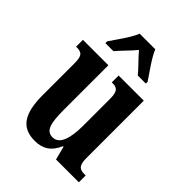

<svg xmlns="http://www.w3.org/2000/svg" viewBox="-222 -875 993 993"><g transform="rotate(45 274.5 -378.0)"><path d="M115 -619V-606H174C197 -634 237 -672 263 -704C287 -674 334 -630 352 -606H411V-619C386 -657 338 -721 320 -766H206C189 -721 140 -657 115 -619ZM214 10C271 10 311 -14 337 -74H341L360 0H527V-50H520C489 -50 466 -55 466 -114V-536H282V-486H285C316 -486 336 -480 336 -420V-224C336 -129 316 -68 266 -68C219 -68 207 -112 207 -208V-536H21V-486H24C64 -486 76 -474 76 -417V-187C76 -51 117 10 214 10Z"/></g></svg>

Font: Noto Serif Myanmar ExtraCondensed
Style: Bold
Weight: 700
Width: 2
Designer: Ben Mitchell and the Monotype Design Team
Foundry: Monotype Imaging Inc.
Version: Version 2.106